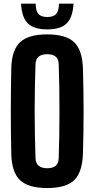

<svg xmlns="http://www.w3.org/2000/svg" viewBox="-20 -992 502 1022"><path d="M231 9Q131 9 86.5 -33.2Q42 -75.5 40 -174Q39 -228.5 38.2 -285.5Q37.5 -342.5 37.5 -400.2Q37.5 -458 38.2 -515Q39 -572 40 -627Q42 -725 86.5 -767Q131 -809 231 -809Q331.5 -809 375 -767Q418.5 -725 421.5 -627Q423 -571.5 424 -514.5Q425 -457.5 425 -399.8Q425 -342 424 -285.2Q423 -228.5 421.5 -174Q418.5 -75.5 375 -33.2Q331.5 9 231 9ZM231 -96.5Q262 -96.5 277 -110Q292 -123.5 292.5 -150.5Q294.5 -207 295.5 -270.8Q296.5 -334.5 296.5 -400.8Q296.5 -467 295.5 -530.5Q294.5 -594 292.5 -650.5Q292 -677 276.5 -690.2Q261 -703.5 231 -703.5Q201 -703.5 185.5 -690.2Q170 -677 169 -650.5Q167 -594 165.8 -530.5Q164.5 -467 164.5 -400.8Q164.5 -334.5 165.8 -270.8Q167 -207 169 -150.5Q170 -123.5 185.5 -110Q201 -96.5 231 -96.5ZM232 -835.5Q161 -835.5 128.5 -867.2Q96 -899 92 -972.5H170Q170 -934.5 184.2 -918Q198.5 -901.5 232 -901.5Q265 -901.5 279.2 -918Q293.5 -934.5 294 -972.5H371.5Q367 -899 334.8 -867.2Q302.5 -835.5 232 -835.5Z"/></svg>

Font: Big Shoulders Display Thin ExtraBold
Style: Regular
Weight: 800
Version: Version 2.002